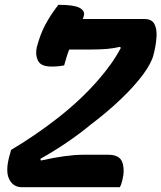

<svg xmlns="http://www.w3.org/2000/svg" viewBox="-20 -779 672 799"><path d="M479 0H71Q34 0 17.5 -35Q1 -70 22 -140L26 -155Q130 -217 223 -290Q316 -363 386 -443Q415 -476 439.5 -510Q464 -544 483 -580L479 -584Q453 -578 426 -575.5Q399 -573 362 -573H268Q262 -558 257 -541.5Q252 -525 247 -507Q224 -502 195 -502Q150 -502 138 -526.5Q126 -551 133 -582Q147 -636 169 -677Q191 -718 223 -759Q286 -759 310 -747Q334 -735 329 -714Q327 -707 325 -700H580Q611 -700 622 -680Q633 -660 631.5 -629Q630 -598 622 -564L619 -552Q611 -517 575 -468.5Q539 -420 483 -366.5Q427 -313 357 -260Q311 -222 258 -186Q205 -150 148 -118L150 -111Q258 -135 326 -135H431Q478 -135 489 -103.5Q500 -72 489 -28Q484 -9 479 0Z"/></svg>

Font: Recursive Sn Csl St
Style: Bold Italic
Weight: 700
Italic angle: -15°
Version: Version 1.079;hotconv 1.0.112;makeotfexe 2.5.65598; ttfautoh